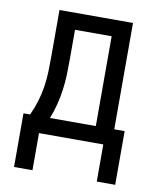

<svg xmlns="http://www.w3.org/2000/svg" viewBox="-78 -581 656 800"><g transform="rotate(10 250.0 -181.5)"><path d="M36 157V-70H64Q78 -100 87.5 -131Q97 -162 102 -194.5Q107 -227 108 -259.5Q109 -292 109 -325V-520H420V-70H464V157H386V0H114V157ZM148 -70H342V-450H187V-325Q187 -293 186 -260.5Q185 -228 180.5 -195.5Q176 -163 168 -131.5Q160 -100 148 -70Z"/></g></svg>

Font: Iosevka Fuck
Style: Regular
Weight: 400
Monospace: yes
Designer: Belleve Invis
Foundry: Belleve Invis
Version: Version 28.0.7; ttfautohint (v1.8.3)